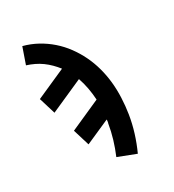

<svg xmlns="http://www.w3.org/2000/svg" viewBox="-182 -640 863 955"><g transform="rotate(-30 250.0 -162.5)"><path d="M326 213 225 174Q242 134 254.5 92.5Q267 51 274 8Q274 7 274.5 6.5Q275 6 275 6Q276 1 276.5 -3.5Q277 -8 277 -12L137 50L108 -45L283 -123Q281 -157 275 -190Q269 -223 258 -255L69 -171L40 -266L211 -342Q197 -360 181 -376Q165 -392 146.5 -405.5Q128 -419 107 -429Q86 -439 64 -446L96 -538Q138 -527 175.5 -506.5Q213 -486 245 -458Q277 -430 302 -396Q327 -362 345.5 -324Q364 -286 375.5 -244Q387 -202 391.5 -158.5Q396 -115 394 -69Q392 -23 385 21Q377 71 362 119Q347 167 326 213Z"/></g></svg>

Font: Iosevka Slab
Style: Bold Italic
Weight: 700
Italic angle: -9°
Monospace: yes
Designer: Belleve Invis
Foundry: Belleve Invis
Version: Version 11.1.0; ttfautohint (v1.8.3)